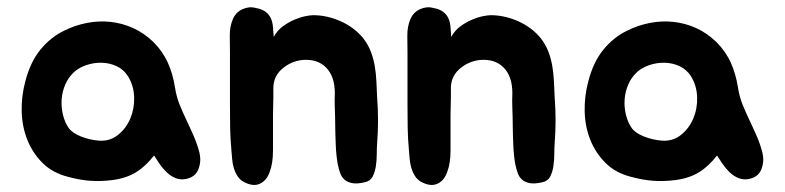

<svg xmlns="http://www.w3.org/2000/svg" viewBox="-20 -506 2172 531"><path d="M157 -421Q187 -436 220 -442.5Q253 -449 285.5 -445.5Q318 -442 348 -428.5Q378 -415 404 -390Q430 -364 444 -333Q458 -302 464 -264Q468 -238 477 -216Q486 -194 496.5 -172Q507 -150 516.5 -128Q526 -106 532 -82Q537 -59 528.5 -37.5Q520 -16 494 -11Q479 -8 465.5 -13.5Q452 -19 441 -29.5Q430 -40 421.5 -52.5Q413 -65 406 -76Q383 -46 356 -29.5Q329 -13 291 -8Q259 -4 230 -6Q201 -8 168 -17Q125 -28 97.5 -55.5Q70 -83 55.5 -119.5Q41 -156 40 -198Q39 -240 50 -281Q64 -335 92 -369Q120 -403 157 -421ZM182 -304Q168 -290 160 -271Q152 -252 150.5 -231Q149 -210 154 -189Q159 -168 170 -152Q180 -138 204 -128.5Q228 -119 254 -117Q284 -115 306.5 -133Q329 -151 340.5 -178.5Q352 -206 351 -237.5Q350 -269 334 -295Q322 -314 302.5 -323Q283 -332 261 -332.5Q239 -333 217.5 -325.5Q196 -318 182 -304Z M616 -357Q616 -380 615.5 -406Q615 -432 624 -453Q632 -472 650.5 -480.5Q669 -489 687 -484Q705 -481 715 -473Q725 -465 729.5 -454.5Q734 -444 735 -430.5Q736 -417 737 -404Q747 -422 762 -433Q777 -444 793 -451Q809 -458 823.5 -461Q838 -464 846 -464Q884 -464 921.5 -447.5Q959 -431 984 -401Q998 -383 1005.5 -363.5Q1013 -344 1016.5 -323Q1020 -302 1021 -280.5Q1022 -259 1023 -237Q1028 -173 1023 -110Q1022 -97 1022 -80Q1022 -63 1019.5 -46.5Q1017 -30 1010.5 -17.5Q1004 -5 989 -2Q968 3 954.5 0.5Q941 -2 933 -9Q925 -16 921 -27Q917 -38 914 -52Q912 -63 910.5 -77.5Q909 -92 908.5 -107Q908 -122 907.5 -136.5Q907 -151 907 -163Q907 -182 906 -205Q905 -228 906 -248Q906 -295 881.5 -319.5Q857 -344 815 -340Q783 -336 759 -314.5Q735 -293 736 -259Q736 -246 736 -235Q736 -224 735.5 -213Q735 -202 735 -189Q735 -176 735 -160Q735 -127 735 -90.5Q735 -54 726 -31Q718 -7 699 2Q680 11 654 -3Q643 -9 636.5 -19.5Q630 -30 626.5 -42Q623 -54 622 -66.5Q621 -79 620 -90Q617 -123 616.5 -151.5Q616 -180 616 -213Z M1107 -357Q1107 -380 1106.5 -406Q1106 -432 1115 -453Q1123 -472 1141.5 -480.5Q1160 -489 1178 -484Q1196 -481 1206 -473Q1216 -465 1220.5 -454.5Q1225 -444 1226 -430.5Q1227 -417 1228 -404Q1238 -422 1253 -433Q1268 -444 1284 -451Q1300 -458 1314.5 -461Q1329 -464 1337 -464Q1375 -464 1412.5 -447.5Q1450 -431 1475 -401Q1489 -383 1496.5 -363.5Q1504 -344 1507.5 -323Q1511 -302 1512 -280.5Q1513 -259 1514 -237Q1519 -173 1514 -110Q1513 -97 1513 -80Q1513 -63 1510.5 -46.5Q1508 -30 1501.5 -17.5Q1495 -5 1480 -2Q1459 3 1445.5 0.5Q1432 -2 1424 -9Q1416 -16 1412 -27Q1408 -38 1405 -52Q1403 -63 1401.5 -77.5Q1400 -92 1399.5 -107Q1399 -122 1398.5 -136.5Q1398 -151 1398 -163Q1398 -182 1397 -205Q1396 -228 1397 -248Q1397 -295 1372.5 -319.5Q1348 -344 1306 -340Q1274 -336 1250 -314.5Q1226 -293 1227 -259Q1227 -246 1227 -235Q1227 -224 1226.5 -213Q1226 -202 1226 -189Q1226 -176 1226 -160Q1226 -127 1226 -90.5Q1226 -54 1217 -31Q1209 -7 1190 2Q1171 11 1145 -3Q1134 -9 1127.5 -19.5Q1121 -30 1117.5 -42Q1114 -54 1113 -66.5Q1112 -79 1111 -90Q1108 -123 1107.5 -151.5Q1107 -180 1107 -213Z M1714 -421Q1744 -436 1777 -442.5Q1810 -449 1842.5 -445.5Q1875 -442 1905 -428.5Q1935 -415 1961 -390Q1987 -364 2001 -333Q2015 -302 2021 -264Q2025 -238 2034 -216Q2043 -194 2053.5 -172Q2064 -150 2073.5 -128Q2083 -106 2089 -82Q2094 -59 2085.5 -37.5Q2077 -16 2051 -11Q2036 -8 2022.5 -13.5Q2009 -19 1998 -29.5Q1987 -40 1978.5 -52.5Q1970 -65 1963 -76Q1940 -46 1913 -29.5Q1886 -13 1848 -8Q1816 -4 1787 -6Q1758 -8 1725 -17Q1682 -28 1654.5 -55.5Q1627 -83 1612.5 -119.5Q1598 -156 1597 -198Q1596 -240 1607 -281Q1621 -335 1649 -369Q1677 -403 1714 -421ZM1739 -304Q1725 -290 1717 -271Q1709 -252 1707.5 -231Q1706 -210 1711 -189Q1716 -168 1727 -152Q1737 -138 1761 -128.5Q1785 -119 1811 -117Q1841 -115 1863.5 -133Q1886 -151 1897.5 -178.5Q1909 -206 1908 -237.5Q1907 -269 1891 -295Q1879 -314 1859.5 -323Q1840 -332 1818 -332.5Q1796 -333 1774.5 -325.5Q1753 -318 1739 -304Z"/></svg>

Font: Jua
Style: Regular
Weight: 400
Version: Version 1.001